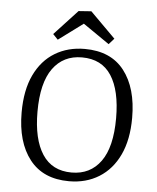

<svg xmlns="http://www.w3.org/2000/svg" viewBox="-53 -789 690 842"><g transform="rotate(5 291.5 -367.5)"><path d="M282 8Q168 8 108.5 -68Q49 -144 49 -275Q49 -373 81 -440Q113 -507 170 -541.5Q227 -576 301 -576Q416 -576 475 -500Q534 -424 534 -293Q534 -197 502.5 -130Q471 -63 414 -27.5Q357 8 282 8ZM292 -538Q210 -538 164 -474.5Q118 -411 118 -284Q118 -163 161 -97Q204 -31 290 -31Q372 -31 418 -94.5Q464 -158 464 -285Q464 -407 421.5 -472.5Q379 -538 292 -538ZM157 -629 259 -739 315 -743 426 -632 403 -606 287 -686 179 -606Z"/></g></svg>

Font: Yrsa Light
Style: Regular
Weight: 300
Designer: Anna Giedrys (Yrsa+Rasa design), David Brezina (Yrsa art-direction, Rasa art-direction, design)
Foundry: Rosetta Type Foundry
Version: Version 2.004